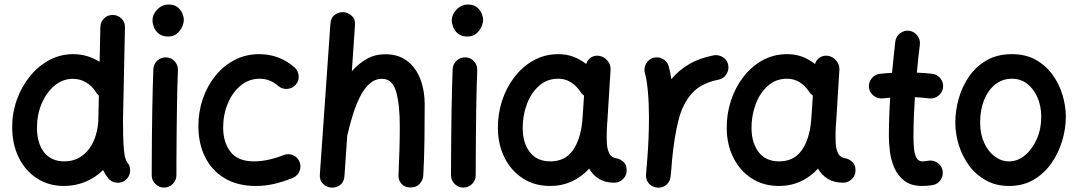

<svg xmlns="http://www.w3.org/2000/svg" viewBox="-20 -787 4840 862"><path d="M308.6 -543.9Q372.6 -543.9 427.2 -509.3L430.7 -666Q431.2 -689 447.8 -704.8Q464.4 -720.7 487.3 -719.7Q510.3 -719.2 526.1 -702.9Q542 -686.5 541 -663.6L532.2 -249Q532.2 -174.3 534.7 -135.7Q537.1 -97.2 541.5 -81.1Q545.9 -64.9 551.8 -57.1Q566.4 -40 564 -16.6Q561.5 6.8 543.9 21Q526.9 35.6 503.4 33.2Q480 30.8 465.8 13.2Q452.1 -3.9 442.9 -23.4Q408.2 10.7 363 29.3Q317.9 47.9 267.6 47.9Q198.2 47.9 145.8 13.7Q93.3 -20.5 64 -80.1Q34.7 -139.6 34.7 -216.3Q34.7 -280.3 55.7 -339.1Q76.7 -397.9 114 -444.1Q151.4 -490.2 201.2 -517.1Q251 -543.9 308.6 -543.9ZM146 -214.4Q146 -143.6 178 -103Q210 -62.5 269 -62.5Q330.6 -62.5 371.8 -108.6Q413.1 -154.8 420.9 -237.3Q420.9 -239.3 421.4 -240.7Q421.4 -245.1 421.4 -250L423.8 -357.9Q415.5 -364.7 410.6 -374Q392.6 -401.9 365.7 -417.5Q338.9 -433.1 307.1 -433.1Q261.2 -433.1 224.6 -402.3Q188 -371.6 167 -321.8Q146 -272 146 -214.4Z M664.6 -694.8Q664.6 -722.2 686 -744.4Q707.5 -766.6 737.8 -766.6Q762.2 -766.6 777.1 -754.6Q792 -742.7 798.6 -726.8Q805.2 -710.9 805.2 -698.2Q805.2 -683.1 797.1 -665.5Q789.1 -647.9 773.7 -635.5Q758.3 -623 735.4 -623Q708.5 -623 692.9 -635.7Q677.2 -648.4 670.9 -665.3Q664.6 -682.1 664.6 -694.8ZM726.1 -529.3Q749 -528.8 764.4 -511.7Q779.8 -494.6 778.8 -471.7Q777.3 -438 776.1 -389.6Q774.9 -341.3 774.2 -286.6Q773.4 -231.9 772.9 -177.7Q772.5 -123.5 772.2 -77.1Q772 -30.8 772 0Q772 22.5 755.6 38.8Q739.3 55.2 716.3 55.2Q693.8 55.2 677.5 38.8Q661.1 22.5 661.1 0Q661.1 -30.8 661.4 -77.4Q661.6 -124 662.1 -178.5Q662.6 -232.9 663.6 -288.1Q664.6 -343.3 665.8 -392.3Q667 -441.4 668.5 -476.6Q669.4 -499.5 686.5 -514.9Q703.6 -530.3 726.1 -529.3Z M1307.6 -406.7Q1293 -389.6 1269.8 -387.9Q1246.6 -386.2 1229.5 -400.9Q1191.9 -433.6 1146.5 -433.6Q1097.7 -433.6 1060.5 -402.8Q1023.4 -372.1 1002.7 -322.3Q981.9 -272.5 981.9 -214.4Q981.9 -147.9 1015.1 -105.2Q1048.3 -62.5 1120.1 -62.5Q1153.8 -62.5 1190.2 -71Q1226.6 -79.6 1257.3 -92.3Q1279.3 -99.1 1299.8 -88.1Q1320.3 -77.1 1326.7 -55.2Q1333 -33.2 1322 -13.2Q1311 6.8 1289.6 13.7Q1247.1 30.3 1208.7 39.1Q1170.4 47.9 1128.9 47.9Q1045.9 47.9 988 12.9Q930.2 -22 900.4 -82.8Q870.6 -143.6 870.6 -220.7Q870.6 -284.7 890.4 -342.8Q910.2 -400.9 946.5 -446Q982.9 -491.2 1033 -517.6Q1083 -543.9 1143.6 -543.9Q1189.5 -543.9 1229.2 -528.8Q1269 -513.7 1301.8 -484.9Q1318.8 -470.2 1320.8 -447Q1322.8 -423.8 1307.6 -406.7Z M1466.3 55.2Q1445.8 53.2 1429.9 38.1Q1414.1 22.9 1416 -3.9L1463.4 -680.7Q1465.3 -708 1483.6 -720.9Q1502 -733.9 1522.9 -732.4Q1543.5 -730.5 1559.8 -715.3Q1576.2 -700.2 1573.7 -672.9L1559.6 -467.3Q1589.4 -501.5 1626.7 -522.5Q1664.1 -543.5 1709 -543.5Q1769 -543.5 1808.3 -513.2Q1847.7 -482.9 1867.2 -431.9Q1886.7 -380.9 1886.7 -319.3Q1886.7 -241.7 1885.7 -161.6Q1884.8 -81.5 1880.4 0.5Q1879.4 21 1864.5 37.8Q1849.6 54.7 1823.7 54.7Q1796.9 54.7 1782.5 38.3Q1768.1 22 1769 0.5Q1772 -61.5 1773.4 -115.5Q1774.9 -169.4 1774.9 -220.7Q1774.9 -318.4 1758.3 -375.7Q1741.7 -433.1 1695.3 -433.1Q1664.1 -433.1 1639.9 -411.9Q1615.7 -390.6 1597.4 -354.7Q1579.1 -318.8 1565.2 -275.1Q1551.3 -231.4 1541 -186Q1540.5 -182.6 1539.1 -179.7L1526.4 3.9Q1524.4 31.2 1506.1 44.2Q1487.8 57.1 1466.3 55.2Z M2008.3 -694.8Q2008.3 -722.2 2029.8 -744.4Q2051.3 -766.6 2081.5 -766.6Q2106 -766.6 2120.8 -754.6Q2135.7 -742.7 2142.3 -726.8Q2148.9 -710.9 2148.9 -698.2Q2148.9 -683.1 2140.9 -665.5Q2132.8 -647.9 2117.4 -635.5Q2102.1 -623 2079.1 -623Q2052.2 -623 2036.6 -635.7Q2021 -648.4 2014.6 -665.3Q2008.3 -682.1 2008.3 -694.8ZM2069.8 -529.3Q2092.8 -528.8 2108.2 -511.7Q2123.5 -494.6 2122.6 -471.7Q2121.1 -438 2119.9 -389.6Q2118.7 -341.3 2117.9 -286.6Q2117.2 -231.9 2116.7 -177.7Q2116.2 -123.5 2116 -77.1Q2115.7 -30.8 2115.7 0Q2115.7 22.5 2099.4 38.8Q2083 55.2 2060.1 55.2Q2037.6 55.2 2021.2 38.8Q2004.9 22.5 2004.9 0Q2004.9 -30.8 2005.1 -77.4Q2005.4 -124 2005.9 -178.5Q2006.3 -232.9 2007.3 -288.1Q2008.3 -343.3 2009.5 -392.3Q2010.7 -441.4 2012.2 -476.6Q2013.2 -499.5 2030.3 -514.9Q2047.4 -530.3 2069.8 -529.3Z M2737.8 33.2Q2697.8 33.2 2669.9 16.4Q2642.1 -0.5 2625 -29.8Q2591.8 6.8 2547.4 27.3Q2502.9 47.9 2449.7 47.9Q2380.4 47.9 2327.9 14.2Q2275.4 -19.5 2245.8 -77.9Q2216.3 -136.2 2215.3 -209Q2214.4 -273.4 2233.6 -333.3Q2252.9 -393.1 2289.3 -440.7Q2325.7 -488.3 2376 -516.1Q2426.3 -543.9 2486.8 -543.9Q2522.9 -543.9 2553.7 -532.5Q2584.5 -521 2611.8 -499.5Q2616.7 -518.1 2632.8 -528.6Q2648.9 -539.1 2668.9 -536.6Q2691.9 -533.2 2707.3 -514.6Q2722.7 -496.1 2721.2 -474.1L2707 -245.6Q2706.5 -236.3 2705.6 -227.1Q2704.1 -206.5 2703.9 -182.6Q2703.6 -158.7 2704.6 -143.6Q2706.1 -117.7 2715.6 -98.1Q2725.1 -78.6 2754.9 -74.7Q2769 -69.8 2781.2 -58.1Q2793.5 -46.4 2793.5 -22Q2793.9 0.5 2777.3 16.8Q2760.7 33.2 2737.8 33.2ZM2450.7 -62.5Q2516.1 -62.5 2551.3 -111.3Q2586.4 -160.2 2594.2 -243.7Q2594.7 -247.6 2594.7 -251Q2594.7 -253.9 2595.2 -256.3Q2595.7 -258.8 2595.7 -261.2L2602.1 -357.9Q2591.3 -365.2 2585 -376Q2567.4 -402.3 2542.5 -418Q2517.6 -433.6 2485.8 -433.6Q2435.5 -433.6 2399.4 -401.1Q2363.3 -368.7 2344.5 -316.9Q2325.7 -265.1 2326.7 -207.5Q2328.1 -142.1 2360.1 -102.3Q2392.1 -62.5 2450.7 -62.5Z M2930.2 55.2Q2922.9 54.7 2916 51.8Q2915.5 51.8 2915 51.8Q2914.6 51.3 2914.1 51.3Q2887.2 40 2881.3 12.2Q2881.3 11.7 2881.3 11.2Q2880.9 10.7 2880.9 10.3Q2879.4 2.4 2880.4 -5.4Q2880.4 -7.8 2880.9 -9.8Q2882.3 -25.9 2883.5 -42Q2884.8 -58.1 2886.2 -74.7Q2889.6 -117.2 2891.6 -165Q2893.6 -212.9 2893.6 -259.8Q2893.6 -321.8 2888.7 -376.2Q2883.8 -430.7 2875.5 -458.5Q2869.1 -480 2880.4 -500.5Q2891.6 -521 2913.1 -527.3Q2934.6 -533.7 2955.1 -522.7Q2975.6 -511.7 2981.9 -490.2Q2989.3 -464.8 2994.1 -431.6Q3026.4 -470.7 3072.8 -498.3Q3119.1 -525.9 3184.1 -538.6Q3206.5 -542.5 3226.1 -529.8Q3245.6 -517.1 3249.5 -494.6Q3253.4 -472.2 3240.7 -452.6Q3228 -433.1 3205.6 -429.2Q3127.9 -414.1 3086.4 -367.9Q3044.9 -321.8 3026.1 -247.3Q3007.3 -172.9 2997.6 -72.3Q2994.6 -30.3 2990.7 5.4Q2990.2 12.7 2987.3 19.5Q2987.3 20 2987.3 20.5Q2986.8 21 2986.8 21.5Q2975.6 48.3 2947.8 54.2Q2947.3 54.2 2946.8 54.2Q2946.3 54.7 2945.8 54.7Q2938 56.2 2930.2 55.2Z M3765.1 33.2Q3725.1 33.2 3697.3 16.4Q3669.4 -0.5 3652.3 -29.8Q3619.1 6.8 3574.7 27.3Q3530.3 47.9 3477.1 47.9Q3407.7 47.9 3355.2 14.2Q3302.7 -19.5 3273.2 -77.9Q3243.7 -136.2 3242.7 -209Q3241.7 -273.4 3261 -333.3Q3280.3 -393.1 3316.7 -440.7Q3353 -488.3 3403.3 -516.1Q3453.6 -543.9 3514.2 -543.9Q3550.3 -543.9 3581.1 -532.5Q3611.8 -521 3639.2 -499.5Q3644 -518.1 3660.2 -528.6Q3676.3 -539.1 3696.3 -536.6Q3719.2 -533.2 3734.6 -514.6Q3750 -496.1 3748.5 -474.1L3734.4 -245.6Q3733.9 -236.3 3732.9 -227.1Q3731.4 -206.5 3731.2 -182.6Q3731 -158.7 3731.9 -143.6Q3733.4 -117.7 3742.9 -98.1Q3752.4 -78.6 3782.2 -74.7Q3796.4 -69.8 3808.6 -58.1Q3820.8 -46.4 3820.8 -22Q3821.3 0.5 3804.7 16.8Q3788.1 33.2 3765.1 33.2ZM3478 -62.5Q3543.5 -62.5 3578.6 -111.3Q3613.8 -160.2 3621.6 -243.7Q3622.1 -247.6 3622.1 -251Q3622.1 -253.9 3622.6 -256.3Q3623 -258.8 3623 -261.2L3629.4 -357.9Q3618.7 -365.2 3612.3 -376Q3594.7 -402.3 3569.8 -418Q3544.9 -433.6 3513.2 -433.6Q3462.9 -433.6 3426.8 -401.1Q3390.6 -368.7 3371.8 -316.9Q3353 -265.1 3354 -207.5Q3355.5 -142.1 3387.5 -102.3Q3419.4 -62.5 3478 -62.5Z M4213.9 -393.6Q4210.9 -371.1 4192.6 -356.9Q4174.3 -342.8 4151.9 -345.2Q4121.6 -349.1 4087.4 -350.6Q4084.5 -306.6 4082.8 -262.2Q4081.1 -217.8 4081.1 -173.3Q4081.1 -146 4083.5 -120.4Q4085.9 -94.7 4094.5 -78.6Q4103 -62.5 4121.1 -62.5Q4132.8 -62.5 4147.5 -65.4Q4169.9 -69.3 4189 -56.2Q4208 -43 4211.9 -21Q4215.8 1.5 4202.9 20.8Q4189.9 40 4167.5 43.9Q4155.3 45.9 4143.6 46.9Q4131.8 47.9 4121.1 47.9Q4070.3 47.9 4040.3 24.7Q4010.3 1.5 3995.1 -33.9Q3980 -69.3 3975.3 -106.9Q3970.7 -144.5 3970.7 -173.3Q3970.7 -217.8 3972.2 -261.5Q3973.6 -305.2 3976.6 -348.6Q3959.5 -347.2 3943.4 -345.2Q3920.9 -342.8 3902.6 -356.9Q3884.3 -371.1 3881.3 -393.6Q3878.9 -416.5 3893.1 -434.6Q3907.2 -452.6 3929.7 -455.6Q3957 -458.5 3984.9 -460Q3988.3 -495.1 3991.9 -530.3Q3995.6 -565.4 3999.5 -600.1Q4002.4 -623 4020.5 -637.2Q4038.6 -651.4 4061 -648.9Q4084 -646 4098.1 -627.9Q4112.3 -609.9 4109.9 -587.4Q4106 -555.7 4102.5 -524.2Q4099.1 -492.7 4096.2 -460.9Q4132.8 -459.5 4166 -455.6Q4188.5 -452.6 4202.6 -434.3Q4216.8 -416 4213.9 -393.6Z M4523.4 -543.9Q4584.5 -543.9 4629.9 -518.6Q4675.3 -493.2 4705.3 -451.7Q4735.4 -410.2 4750.2 -360.6Q4765.1 -311 4765.1 -262.7Q4765.1 -209.5 4748.8 -154.8Q4732.4 -100.1 4700.4 -54.2Q4668.5 -8.3 4620.8 19.8Q4573.2 47.9 4510.3 47.9Q4452.1 47.9 4407.2 23.2Q4362.3 -1.5 4331.5 -42.7Q4300.8 -84 4284.9 -134.8Q4269 -185.5 4269 -237.3Q4269 -290 4284.2 -344.2Q4299.3 -398.4 4330.6 -443.6Q4361.8 -488.8 4409.9 -516.4Q4458 -543.9 4523.4 -543.9ZM4523.4 -433.6Q4480.5 -433.6 4448.2 -408Q4416 -382.3 4398.2 -338.1Q4380.4 -293.9 4380.4 -237.3Q4380.4 -185.5 4398.2 -146.2Q4416 -106.9 4445.8 -84.7Q4475.6 -62.5 4510.3 -62.5Q4548.8 -62.5 4581.5 -89.6Q4614.3 -116.7 4634.5 -162.1Q4654.8 -207.5 4654.8 -262.7Q4654.8 -310.5 4637.9 -349.4Q4621.1 -388.2 4591.6 -410.9Q4562 -433.6 4523.4 -433.6Z"/></svg>

Font: Mikhak-DS2-FD SemiBold
Style: Regular
Weight: 600
Designer: Amin Abedi
Version: Version 3.2